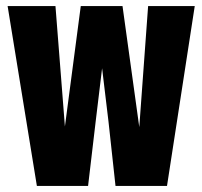

<svg xmlns="http://www.w3.org/2000/svg" viewBox="-20 -610 664 630"><path d="M466 -590H619L528 0H359L336 -211L315 -386L294 -212L269 0H101L5 -590H162L193 -195L245 -590H382L437 -193Z"/></svg>

Font: Khand Black
Style: Regular
Weight: 900
Designer: Sanchit Sawaria and Jyotish Sonowal (Devanagari), Satya Rajpurohit (Latin)
Foundry: Indian Type Foundry
Version: Version 2.000;PS 1.0;hotconv 1.0.79;makeotf.lib2.5.61930